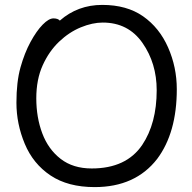

<svg xmlns="http://www.w3.org/2000/svg" viewBox="-20 -739 785 783"><path d="M354 -52Q495 -52 560 -148Q619 -236 619 -371Q619 -481 561 -564Q503 -647 399 -647Q357 -647 309.5 -627.5Q262 -608 221 -569Q180 -530 154 -472.5Q128 -415 128 -338Q128 -260 152.5 -195Q177 -130 227.5 -91Q278 -52 354 -52ZM366 24Q257 24 186 -23.5Q115 -71 81 -152.5Q47 -234 47 -320Q47 -405 63.5 -464Q80 -523 104.5 -568Q129 -613 154 -638.5Q179 -664 198 -664Q216 -664 224 -655Q297 -719 397 -719Q497 -719 563.5 -672.5Q630 -626 665.5 -545.5Q701 -465 701 -375Q701 -198 621 -91Q532 24 366 24Z"/></svg>

Font: LXGW WenKai Lite
Style: Bold
Weight: 700
Designer: LXGW / Fontworks Inc.
Foundry: LXGW / Fontworks Inc.
Version: Version 1.330;April 28, 2024